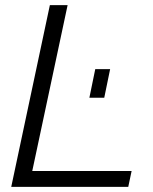

<svg xmlns="http://www.w3.org/2000/svg" viewBox="-20 -730 597 750"><path d="M174.8 -710H244.1L106 -62H494.1L481 0H23.9ZM329.1 -348.1 352.1 -460H410.2L387.2 -348.1Z"/></svg>

Font: Rawline
Style: Italic
Weight: 400
Italic angle: -12°
Designer: Matt McInerney, Pablo Impallari, Rodrigo Fuenzalida
Foundry: Matt McInerney, Pablo Impallari, Rodrigo Fuenzalida
Version: Version 4.020;PS 004.020;hotconv 1.0.88;makeotf.lib2.5.64775